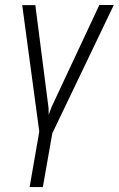

<svg xmlns="http://www.w3.org/2000/svg" viewBox="-20 -549 478 772"><path d="M196.8 -49.8 152.3 203.1H99.1L143.1 -49.8ZM188 -120.1 379.4 -528.8H437.5L184.1 0H142.1ZM122.1 -528.3 175.3 -113.8 177.2 0H140.6L69.3 -528.3Z"/></svg>

Font: Roboto Condensed Light
Style: Italic
Weight: 300
Italic angle: -12°
Designer: Christian Robertson
Foundry: Google
Version: Version 3.0; 2020